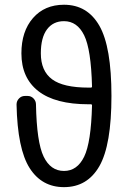

<svg xmlns="http://www.w3.org/2000/svg" viewBox="-20 -770 540 810"><path d="M363.3 -400.4Q368.2 -400.4 368.2 -405.3Q364.3 -561.5 335 -621.1Q305.7 -680.7 250 -680.7Q204.1 -680.7 178.2 -646Q152.3 -611.3 152.3 -544.9Q152.3 -470.7 199.7 -435.5Q247.1 -400.4 353.5 -400.4ZM250 19.5Q156.2 19.5 105 -61Q53.7 -141.6 49.8 -329.1Q49.8 -343.8 60.1 -354.5Q70.3 -365.2 85 -365.2H96.7Q111.3 -365.2 121.6 -354.5Q131.8 -343.8 131.8 -329.1Q134.8 -169.9 164.1 -109.4Q193.4 -48.8 250 -48.8Q305.7 -48.8 335 -108.9Q364.3 -168.9 368.2 -325.2Q368.2 -330.1 363.3 -330.1H353.5Q212.9 -330.1 141.6 -385.7Q70.3 -441.4 70.3 -544.9Q70.3 -637.7 119.1 -693.8Q168 -750 250 -750Q348.6 -750 399.4 -661.1Q450.2 -572.3 450.2 -365.2Q450.2 -158.2 399.4 -69.3Q348.6 19.5 250 19.5Z"/></svg>

Font: Rounded-L Mgen+ 2m regular
Style: Regular
Weight: 400
Designer: [Source Han Sans]
Ryoko NISHIZUKA  (kana & ideographs); Paul D. Hunt (Latin, Greek & Cyrillic); Wenlong ZHANG  (bopomofo
Version: Version 1.059.20150602